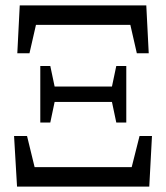

<svg xmlns="http://www.w3.org/2000/svg" viewBox="-20 -690 615 710"><path d="M43 0 32 -187H80L108 -72H467L496 -187H542L532 0ZM410 -237 394 -313H182L166 -237H129V-446H166L182 -370H394L410 -446H447V-237ZM44 -493 53 -670H521L530 -493H486L462 -598H113L89 -493Z"/></svg>

Font: Source Serif 4 Subhead
Style: Regular
Weight: 400
Designer: Frank Grießhammer
Foundry: Adobe Systems Incorporated
Version: Version 4.004;hotconv 1.0.117;makeotfexe 2.5.65602